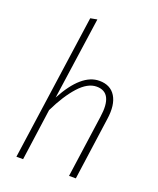

<svg xmlns="http://www.w3.org/2000/svg" viewBox="-138 -824 745 907"><g transform="rotate(20 234.5 -370.0)"><path d="M301.8 -471.2Q357.9 -471.2 383.3 -429.7Q408.7 -388.2 397.9 -314.9L354 0H319.8L363.8 -313Q382.8 -440.9 298.8 -440.9Q253.9 -440.9 209.2 -391.4Q164.6 -341.8 125 -259.8L88.9 0H55.2L159.2 -733.9L192.9 -740.2L133.8 -326.2Q211.4 -471.2 301.8 -471.2Z"/></g></svg>

Font: Fira Sans Compressed UltraLight
Style: Italic
Weight: 200
Width: 3
Italic angle: -8°
Designer: Carrois Corporate & Edenspiekermann AG
Foundry: Carrois Corporate GbR & Edenspiekermann AG
Version: Version 4.203;PS 004.203;hotconv 1.0.88;makeotf.lib2.5.64775